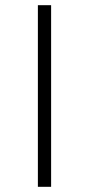

<svg xmlns="http://www.w3.org/2000/svg" viewBox="-20 -720 343 740"><path d="M126 -700H177V0H126Z"/></svg>

Font: Hilab Light
Style: Regular
Weight: 300
Designer: Cristianderson Lima
Foundry: Cristianderson
Version: Version 1.0